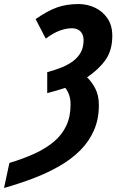

<svg xmlns="http://www.w3.org/2000/svg" viewBox="-75 -744 572 944"><path d="M-55.2 180.2 -28.8 57.1Q39.6 36.6 95 11.2Q150.4 -14.2 189.9 -47.4Q229.5 -80.6 250.7 -125.5Q272 -170.4 272 -230Q272 -256.3 265.1 -276.4Q258.3 -296.4 246.1 -312Q226.6 -305.7 203.1 -298.8Q179.7 -292 157.2 -286.1V-389.2Q195.8 -399.4 228.3 -412.6Q260.7 -425.8 284.9 -444.1Q309.1 -462.4 322.5 -487.3Q335.9 -512.2 335.9 -545.9Q335.9 -565.4 328.6 -578.6Q321.3 -591.8 308.3 -598.4Q295.4 -605 278.8 -605Q249 -605 217.5 -593Q186 -581.1 149.9 -554.2L100.1 -649.9Q157.7 -690.4 204.6 -707.3Q251.5 -724.1 312 -724.1Q354 -724.1 391.8 -706.3Q429.7 -688.5 453.4 -653.8Q477.1 -619.1 477.1 -567.9Q477.1 -496.1 443.6 -449.2Q410.2 -402.3 353 -363.8Q376 -342.3 393.6 -308.6Q411.1 -274.9 411.1 -227.1Q411.1 -158.7 387.2 -103.8Q363.3 -48.8 320.3 -5.6Q277.3 37.6 218.8 71.5Q160.2 105.5 90.6 132.1Q21 158.7 -55.2 180.2Z"/></svg>

Font: Open Sans Condensed
Style: Italic
Weight: 400
Width: 3
Italic angle: -12°
Designer: Monotype Design Team
Foundry: Monotype Imaging Inc.
Version: Version 3.000